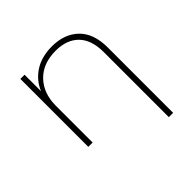

<svg xmlns="http://www.w3.org/2000/svg" viewBox="-184 -683 1037 1037"><g transform="rotate(-45 335.0 -164.5)"><path d="M532 194V-303Q532 -396 485 -444Q438 -492 353 -492Q256 -492 200 -434Q144 -376 144 -280V0H111V-519H143V-393Q168 -453 222.5 -488Q277 -523 356 -523Q451 -523 508 -467.5Q565 -412 565 -305V194Z"/></g></svg>

Font: Montserrat ExtraLight
Style: Regular
Weight: 200
Designer: Julieta Ulanovsky
Foundry: Julieta Ulanovsky
Version: Version 9.000; ttfautohint (v1.8.4.7-5d5b)